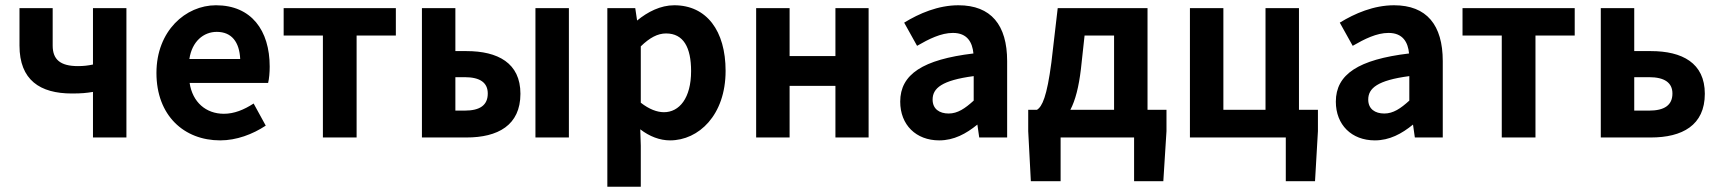

<svg xmlns="http://www.w3.org/2000/svg" viewBox="-20 -522 6532 729"><path d="M253 -167C290 -167 308 -169 333 -173V0H460V-491H333V-277C314 -273 297 -271 276 -271C209 -271 180 -296 180 -349V-491H54V-349C54 -218 132 -167 253 -167Z M816 11C878 11 939 -12 989 -45L943 -129C906 -105 869 -90 830 -90C762 -90 711 -134 700 -207H998C1002 -223 1004 -247 1004 -269C1004 -407 934 -502 800 -502C685 -502 574 -405 574 -245C574 -83 679 11 816 11ZM803 -401C860 -401 889 -362 892 -298H699C709 -365 753 -401 803 -401Z M1206 -387V0H1334V-387H1483V-491H1057V-387Z M1582 0H1751C1870 0 1956 -46 1956 -166C1956 -283 1870 -328 1751 -328H1709V-491H1582ZM2140 0V-491H2013V0ZM1744 -229C1803 -229 1832 -208 1832 -167C1832 -123 1803 -102 1744 -102H1709V-229Z M2286 187H2413V31L2411 -31C2446 -4 2485 11 2524 11C2633 11 2735 -85 2735 -253C2735 -405 2663 -502 2540 -502C2488 -502 2439 -477 2399 -444L2392 -491H2286ZM2413 -346C2447 -379 2477 -395 2509 -395C2575 -395 2604 -342 2604 -252C2604 -149 2559 -96 2501 -96C2475 -96 2445 -107 2413 -132Z M2978 0V-196H3152V0H3278V-491H3152V-309H2978V-491H2851V0Z M3398 -136C3398 -48 3458 11 3546 11C3602 11 3648 -14 3691 -49L3698 0H3804V-290C3804 -427 3743 -502 3619 -502C3542 -502 3470 -471 3413 -436L3462 -348C3507 -374 3553 -397 3598 -397C3653 -397 3672 -361 3676 -319C3484 -296 3398 -240 3398 -136ZM3677 -233V-140C3644 -110 3616 -91 3582 -91C3547 -91 3521 -108 3521 -144C3521 -187 3556 -217 3677 -233Z M3894 166H4007V0H4286V166H4397L4409 -24V-105H4337V-491H3996L3972 -285C3955 -155 3937 -117 3917 -105H3884V-24ZM4044 -105C4063 -141 4076 -192 4084 -259L4098 -387H4210V-105Z M4498 0H4862V166H4973L4984 -24V-105H4912V-491H4785V-105H4625V-491H4498Z M5052 -136C5052 -48 5112 11 5200 11C5256 11 5302 -14 5345 -49L5352 0H5458V-290C5458 -427 5397 -502 5273 -502C5196 -502 5124 -471 5067 -436L5116 -348C5161 -374 5207 -397 5252 -397C5307 -397 5326 -361 5330 -319C5138 -296 5052 -240 5052 -136ZM5331 -233V-140C5298 -110 5270 -91 5236 -91C5201 -91 5175 -108 5175 -144C5175 -187 5210 -217 5331 -233Z M5682 -387V0H5810V-387H5959V-491H5533V-387Z M6058 0H6248C6367 0 6453 -46 6453 -166C6453 -283 6367 -328 6248 -328H6185V-491H6058ZM6241 -229C6300 -229 6330 -208 6330 -167C6330 -123 6300 -102 6241 -102H6185V-229Z"/></svg>

Font: Source Sans Pro SemBd
Style: Regular
Weight: 700
Designer: Paul D. Hunt
Foundry: Adobe Systems Incorporated
Version: Version 2.020;PS 2.0;hotconv 1.0.86;makeotf.lib2.5.63406